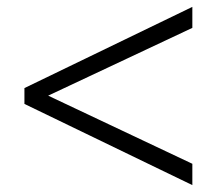

<svg xmlns="http://www.w3.org/2000/svg" viewBox="-20 -602 640 558"><path d="M51 -300V-346L539 -582V-521L120 -324L539 -126V-64Z"/></svg>

Font: Post Grotesk Light
Style: Light
Weight: 300
Version: Version 1.0